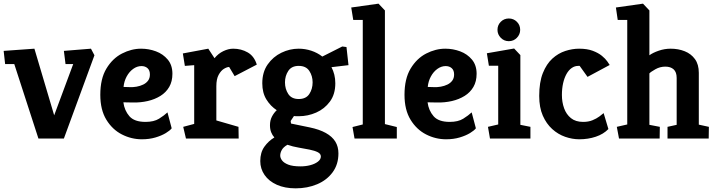

<svg xmlns="http://www.w3.org/2000/svg" viewBox="-21 -757 3914 1049"><path d="M189 0 57 -407H7L-1 -479L167 -491L275 -127L379 -407H337L328 -479L476 -491L495 -455L328 0Z M754 4Q697 4 645 -22.5Q593 -49 560 -103Q527 -157 527 -239Q527 -327 560.5 -382.5Q594 -438 645.5 -464.5Q697 -491 750 -491Q792 -491 831 -476.5Q870 -462 895.5 -431.5Q921 -401 921 -354Q921 -312 903.5 -282Q886 -252 855.5 -233Q825 -214 786 -205Q747 -196 704 -197L653 -198Q659 -153 686 -122Q713 -91 774 -91Q820 -91 848 -108.5Q876 -126 894 -143L917 -56Q908 -44 885 -30Q862 -16 828.5 -6Q795 4 754 4ZM654 -282 687 -281Q706 -280 725.5 -283.5Q745 -287 761.5 -295Q778 -303 788 -316.5Q798 -330 798 -350Q798 -373 785 -384.5Q772 -396 752 -396Q728 -396 706.5 -380.5Q685 -365 671 -339Q657 -313 654 -282Z M995 0 980 -64 1040 -80V-401L989 -397L978 -465L1117 -491L1151 -439Q1171 -464 1199 -477.5Q1227 -491 1253 -491Q1297 -491 1332.5 -470.5Q1368 -450 1382 -404L1261 -341L1231 -391Q1219 -391 1202.5 -381Q1186 -371 1173.5 -348Q1161 -325 1161 -286V-99L1282 -64L1283 0Z M1594 272Q1535 272 1491.5 252.5Q1448 233 1424.5 199Q1401 165 1401 123Q1401 76 1423.5 44.5Q1446 13 1478 -6Q1467 -18 1460.5 -34.5Q1454 -51 1454 -73Q1454 -99 1464.5 -119.5Q1475 -140 1491 -155Q1457 -177 1434.5 -213.5Q1412 -250 1412 -302Q1412 -363 1441.5 -405Q1471 -447 1516.5 -469Q1562 -491 1611 -491Q1646 -491 1679.5 -480Q1713 -469 1740 -448L1849 -503L1872 -500L1883 -401L1790 -390Q1800 -371 1805.5 -349Q1811 -327 1811 -302Q1811 -242 1781.5 -202Q1752 -162 1706.5 -142Q1661 -122 1611 -122Q1604 -122 1597.5 -122Q1591 -122 1585 -123L1567 -96L1569 -82L1671 -61Q1724 -50 1759 -30.5Q1794 -11 1811 16.5Q1828 44 1828 81Q1828 141 1796.5 184Q1765 227 1712 249.5Q1659 272 1594 272ZM1621 152Q1649 152 1674 145.5Q1699 139 1715.5 126.5Q1732 114 1732 98Q1732 83 1715 74.5Q1698 66 1670.5 60.5Q1643 55 1611 49.5Q1579 44 1549 34Q1527 47 1518.5 62.5Q1510 78 1510 93Q1510 106 1520 119.5Q1530 133 1554 142.5Q1578 152 1621 152ZM1611 -216Q1651 -216 1669 -243.5Q1687 -271 1687 -307Q1687 -342 1669 -369.5Q1651 -397 1611 -397Q1572 -397 1554 -369.5Q1536 -342 1536 -307Q1536 -271 1554 -243.5Q1572 -216 1611 -216Z M1916 0 1905 -63 1961 -77V-648H1909L1898 -716L2047 -737L2082 -700V-79L2147 -63V0Z M2416 4Q2359 4 2307 -22.5Q2255 -49 2222 -103Q2189 -157 2189 -239Q2189 -327 2222.5 -382.5Q2256 -438 2307.5 -464.5Q2359 -491 2412 -491Q2454 -491 2493 -476.5Q2532 -462 2557.5 -431.5Q2583 -401 2583 -354Q2583 -312 2565.5 -282Q2548 -252 2517.5 -233Q2487 -214 2448 -205Q2409 -196 2366 -197L2315 -198Q2321 -153 2348 -122Q2375 -91 2436 -91Q2482 -91 2510 -108.5Q2538 -126 2556 -143L2579 -56Q2570 -44 2547 -30Q2524 -16 2490.5 -6Q2457 4 2416 4ZM2316 -282 2349 -281Q2368 -280 2387.5 -283.5Q2407 -287 2423.5 -295Q2440 -303 2450 -316.5Q2460 -330 2460 -350Q2460 -373 2447 -384.5Q2434 -396 2414 -396Q2390 -396 2368.5 -380.5Q2347 -365 2333 -339Q2319 -313 2316 -282Z M2656 0 2645 -64 2701 -77V-398H2650L2639 -466L2788 -492L2822 -456V-75L2877 -64V0ZM2759 -532Q2733 -532 2715 -550.5Q2697 -569 2697 -594Q2697 -620 2715 -638Q2733 -656 2759 -656Q2785 -656 2803 -638Q2821 -620 2821 -594Q2821 -569 2803 -550.5Q2785 -532 2759 -532Z M3144 4Q3106 4 3067 -9.5Q3028 -23 2996 -52Q2964 -81 2944.5 -125.5Q2925 -170 2925 -233Q2925 -308 2945 -358Q2965 -408 2997 -437Q3029 -466 3067.5 -478.5Q3106 -491 3143 -491Q3187 -491 3217.5 -479.5Q3248 -468 3267.5 -452Q3287 -436 3297 -421.5Q3307 -407 3310 -402L3189 -337L3146 -397H3138Q3119 -397 3102.5 -385.5Q3086 -374 3074 -352.5Q3062 -331 3055.5 -302Q3049 -273 3049 -238Q3049 -199 3061 -165.5Q3073 -132 3098.5 -111.5Q3124 -91 3165 -91Q3194 -91 3216 -100Q3238 -109 3253.5 -120.5Q3269 -132 3277 -139L3303 -52Q3276 -24 3234 -10Q3192 4 3144 4Z M3361 0 3349 -64 3406 -77V-648H3354L3344 -716L3492 -737L3527 -700V-455Q3546 -469 3578 -480Q3610 -491 3643 -491Q3685 -491 3720 -477Q3755 -463 3776 -434Q3797 -405 3797 -359V-76L3852 -64L3851 0H3626V-64L3676 -75V-331Q3676 -363 3659.5 -378Q3643 -393 3614 -393Q3585 -393 3559.5 -378.5Q3534 -364 3527 -356V-75L3584 -64L3583 0Z"/></svg>

Font: Kreon Light
Style: Bold
Weight: 700
Version: Version 2.002